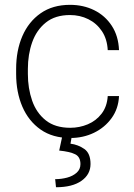

<svg xmlns="http://www.w3.org/2000/svg" viewBox="-20 -558 553 790"><path d="M269 9.8Q196.8 9.8 147.2 -24.9Q97.7 -59.6 72 -119.1Q46.4 -178.7 46.4 -253.9V-274.4Q46.4 -350.1 72 -409.4Q97.7 -468.8 147.2 -503.4Q196.8 -538.1 268.1 -538.1Q323.2 -538.1 367.9 -515.9Q412.6 -493.7 439.9 -451.9Q467.3 -410.2 469.7 -351.6H423.3Q420.9 -397.5 399.4 -429.7Q377.9 -461.9 343.5 -479Q309.1 -496.1 268.1 -496.1Q207 -496.1 168.7 -465.3Q130.4 -434.6 112.5 -384.3Q94.7 -334 94.7 -274.4V-253.9Q94.7 -194.3 112.3 -143.8Q129.9 -93.3 168.5 -62.7Q207 -32.2 269 -32.2Q307.1 -32.2 341.3 -46.6Q375.5 -61 397.9 -90.1Q420.4 -119.1 423.3 -162.6H469.7Q467.3 -110.8 439.2 -72Q411.1 -33.2 366.7 -11.7Q322.3 9.8 269 9.8ZM275.9 0 270 33.2Q301.3 37.1 326.9 54.9Q352.5 72.8 352.5 116.7Q352.5 159.7 315.2 186Q277.8 212.4 210.4 212.4L207 179.2Q231.9 179.2 255.9 172.9Q279.8 166.5 295.4 152.6Q311 138.7 311 117.2Q311 87.4 289.3 76.7Q267.6 65.9 223.6 61.5L236.8 0Z"/></svg>

Font: Heebo ExtraLight
Style: Regular
Weight: 250
Designer: Oded Ezer
Foundry: Ezer Type House
Version: Version 3.100